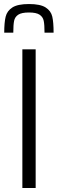

<svg xmlns="http://www.w3.org/2000/svg" viewBox="-20 -933 288 953"><path d="M91 0V-688H157V0ZM246 -771H201Q201 -810 197 -829.5Q193 -849 176.5 -860Q160 -871 124 -871Q87 -871 70.5 -860Q54 -849 50 -829.5Q46 -810 46 -771H1Q1 -821 8 -850Q15 -879 41.5 -896Q68 -913 124 -913Q180 -913 206.5 -896Q233 -879 239.5 -850.5Q246 -822 246 -771Z"/></svg>

Font: Saira Semi Condensed Light
Style: Regular
Weight: 300
Width: 4
Designer: Hector Gatti with collaboration of the Omnibus-Type team
Foundry: Omnibus-Type
Version: Version 1.001; ttfautohint (v1.8)